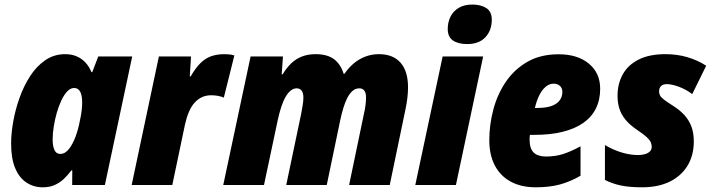

<svg xmlns="http://www.w3.org/2000/svg" viewBox="-20 -796 3061 826"><path d="M163.6 9.8Q125 9.8 94 -10.5Q63 -30.8 45.4 -72.3Q27.8 -113.8 27.8 -178.7Q27.8 -220.2 36.6 -271.2Q45.4 -322.3 63.5 -373.5Q81.5 -424.8 109.1 -467.8Q136.7 -510.7 174.6 -536.9Q212.4 -563 260.3 -563Q286.6 -563 307.9 -554.4Q329.1 -545.9 345.7 -529.1Q362.3 -512.2 373.5 -485.8H377L402.8 -553.2H548.8L431.2 0H290.5L291 -63H287.1Q271.5 -42 253.9 -25.6Q236.3 -9.3 214.6 0.2Q192.9 9.8 163.6 9.8ZM238.8 -133.8Q260.3 -133.8 276.9 -155.3Q293.5 -176.8 305.2 -208.7Q316.9 -240.7 322.8 -272.5Q329.6 -303.2 331.5 -322Q333.5 -340.8 333.5 -355.5Q333.5 -385.3 325 -401.4Q316.4 -417.5 298.8 -417.5Q283.2 -417.5 269.3 -402.8Q255.4 -388.2 243.9 -363.8Q232.4 -339.4 224.1 -310.1Q215.8 -280.8 211.2 -251.2Q206.5 -221.7 206.5 -196.8Q206.5 -166 214.6 -149.9Q222.7 -133.8 238.8 -133.8Z M546.4 0 663.6 -553.2H801.8L796.4 -467.3H800.3Q820.8 -502.9 841.8 -523.9Q862.8 -544.9 888.2 -554Q913.6 -563 946.3 -563Q956.5 -563 967.5 -561.8Q978.5 -560.5 988.3 -557.6L942.9 -376Q932.1 -380.9 918.2 -383.5Q904.3 -386.2 888.7 -386.2Q867.2 -386.2 849.4 -378.2Q831.5 -370.1 817.4 -354.5Q803.2 -338.9 793 -315.2Q782.7 -291.5 775.9 -260.7L721.2 0Z M940.4 0 1058.1 -553.2H1197.3L1191.9 -476.1H1195.8Q1213.4 -505.4 1234.1 -524.7Q1254.9 -543.9 1280.5 -553.5Q1306.2 -563 1337.4 -563Q1387.7 -563 1416.5 -541.7Q1445.3 -520.5 1458.5 -478.5H1461.9Q1481 -506.3 1503.9 -524.9Q1526.9 -543.5 1553.5 -553.2Q1580.1 -563 1609.9 -563Q1670.9 -563 1703.1 -526.4Q1735.4 -489.7 1735.4 -420.4Q1735.4 -400.4 1732.7 -376.2Q1730 -352.1 1724.6 -326.7L1656.7 0H1481.9L1545.9 -307.6Q1549.8 -323.2 1552.2 -341.8Q1554.7 -360.4 1554.7 -377.4Q1554.7 -397 1547.1 -406.5Q1539.6 -416 1525.9 -416Q1509.8 -416 1497.1 -405.3Q1484.4 -394.5 1474.6 -375.7Q1464.8 -356.9 1457.3 -332Q1449.7 -307.1 1443.8 -279.3L1385.7 0H1211.4L1275.9 -307.6Q1279.3 -324.2 1282.2 -343.5Q1285.2 -362.8 1285.2 -375.5Q1285.2 -397 1277.3 -406.5Q1269.5 -416 1256.3 -416Q1243.2 -416 1231.2 -406.7Q1219.2 -397.5 1209 -379.9Q1198.7 -362.3 1190.4 -337.2Q1182.1 -312 1175.3 -281.2L1115.7 0Z M1766.6 0 1884.3 -553.2H2058.6L1941.4 0ZM1989.7 -606.4Q1951.2 -606.4 1928.7 -621.8Q1906.2 -637.2 1906.2 -671.4Q1906.2 -700.2 1918 -724.1Q1929.7 -748 1953.4 -762.2Q1977.1 -776.4 2012.2 -776.4Q2048.8 -776.4 2072.3 -761.2Q2095.7 -746.1 2095.7 -711.4Q2095.7 -665.5 2068.4 -636Q2041 -606.4 1989.7 -606.4Z M2285.2 9.8Q2222.2 9.8 2177.2 -14.6Q2132.3 -39.1 2108.6 -84.5Q2085 -129.9 2085 -192.4Q2085 -258.8 2102.3 -324.5Q2119.6 -390.1 2156.2 -444.1Q2192.9 -498 2249.3 -530.3Q2305.7 -562.5 2383.3 -562.5Q2464.8 -562.5 2513.4 -522.2Q2562 -481.9 2562 -414.1Q2562 -366.2 2543.5 -329.1Q2524.9 -292 2488.8 -266.8Q2452.6 -241.7 2400.1 -228.8Q2347.7 -215.8 2279.3 -215.8H2259.8Q2258.8 -210.4 2258.5 -205.3Q2258.3 -200.2 2258.3 -195.8Q2258.3 -156.7 2276.1 -139.6Q2293.9 -122.6 2329.1 -122.6Q2368.2 -122.6 2401.6 -133.1Q2435.1 -143.6 2477.5 -166.5V-40Q2433.1 -14.2 2388.2 -2.2Q2343.3 9.8 2285.2 9.8ZM2281.2 -331.5H2289.6Q2332 -331.5 2356 -341.3Q2379.9 -351.1 2389.6 -366.9Q2399.4 -382.8 2399.4 -400.4Q2399.4 -416 2389.4 -426Q2379.4 -436 2361.3 -436Q2343.3 -436 2327.4 -422.6Q2311.5 -409.2 2299.8 -385.5Q2288.1 -361.8 2281.2 -331.5Z M2742.2 9.8Q2688 9.8 2650.9 2Q2613.8 -5.9 2582.5 -22V-171.9Q2620.1 -149.9 2656.5 -139.4Q2692.9 -128.9 2725.6 -128.9Q2738.3 -128.9 2751.7 -132.1Q2765.1 -135.3 2774.4 -143.1Q2783.7 -150.9 2783.7 -164.6Q2783.7 -174.8 2779.5 -184.3Q2775.4 -193.8 2762 -206.3Q2748.5 -218.8 2720.7 -237.3Q2689 -258.8 2670.4 -281.7Q2651.9 -304.7 2644.3 -329.6Q2636.7 -354.5 2636.7 -383.8Q2636.7 -435.5 2659.2 -476.1Q2681.6 -516.6 2727.5 -539.8Q2773.4 -563 2842.8 -563Q2893.6 -563 2938 -549.8Q2982.4 -536.6 3018.1 -513.2L2958 -391.1Q2932.1 -411.1 2901.1 -422.6Q2870.1 -434.1 2848.6 -434.1Q2833 -434.1 2824.2 -426Q2815.4 -418 2815.4 -401.9Q2815.4 -392.6 2820.1 -384.5Q2824.7 -376.5 2837.2 -366.9Q2849.6 -357.4 2872.6 -342.8Q2903.3 -323.7 2923.6 -301.8Q2943.8 -279.8 2954.3 -252.2Q2964.8 -224.6 2964.8 -187.5Q2964.8 -127.9 2938 -83.5Q2911.1 -39.1 2861.3 -14.6Q2811.5 9.8 2742.2 9.8Z"/></svg>

Font: Open Sans SemiCondensed ExtraBold
Style: Italic
Weight: 800
Width: 4
Italic angle: -12°
Designer: Monotype Design Team
Foundry: Monotype Imaging Inc.
Version: Version 3.003